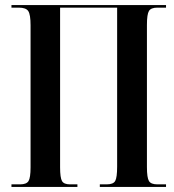

<svg xmlns="http://www.w3.org/2000/svg" viewBox="-20 -734 685 754"><path d="M25 0V-10H59Q84 -10 92 -23Q100 -36 100 -77V-635Q100 -677 91 -690.5Q82 -704 54 -704H25V-714H632V-704H598Q573 -704 565 -691Q557 -678 557 -636V-78Q557 -36 565 -23Q573 -10 598 -10H632V0H372V-10H399Q425 -10 432.5 -23.5Q440 -37 440 -80V-704H216V-77Q216 -36 223.5 -23Q231 -10 255 -10H284V0Z"/></svg>

Font: Noto Serif Display ExtraCondensed SemiBold
Style: Regular
Weight: 600
Width: 2
Designer: Monotype Design Team
Foundry: Monotype Imaging Inc.
Version: Version 2.009